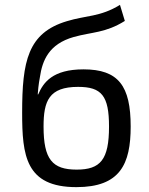

<svg xmlns="http://www.w3.org/2000/svg" viewBox="-20 -757 614 789"><path d="M473 -737C392 -687 333 -694 255 -670C94 -622 71 -505 71 -294C71 -118 85 12 294 12C474 12 517 -83 517 -237C517 -404 467 -472 323 -472C196 -472 158 -418 137 -369H135C136 -382 138 -409 144 -440C154 -509 181 -576 283 -605C358 -626 413 -621 493 -671ZM301 -400C398 -400 428 -363 428 -237C428 -101 393 -60 295 -60C195 -60 159 -102 159 -237C159 -342 181 -400 301 -400Z"/></svg>

Font: SnT
Style: Regular
Weight: 400
Designer: Natanael Gama
Version: Version 1.001;PS 001.001;hotconv 1.0.70;makeotf.lib2.5.58329